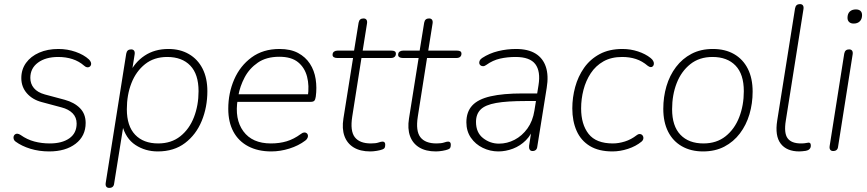

<svg xmlns="http://www.w3.org/2000/svg" viewBox="-20 -731 4231 937"><path d="M220 8Q171 8 128.5 -5Q86 -18 56 -40Q49 -45 47 -52Q45 -59 46.5 -65Q48 -71 53 -75Q58 -79 65 -78.5Q72 -78 81 -72Q112 -50 147.5 -40.5Q183 -31 223 -31Q283 -31 318.5 -56Q354 -81 354 -128Q354 -158 334.5 -178Q315 -198 280 -207L183 -233Q138 -245 111 -276Q84 -307 84 -350Q84 -392 107 -424Q130 -456 171 -474Q212 -492 265 -492Q309 -492 349 -478Q389 -464 414 -441Q421 -434 423.5 -427Q426 -420 424 -414Q422 -408 417 -405Q412 -402 405.5 -402.5Q399 -403 391 -410Q366 -432 334 -442.5Q302 -453 264 -453Q203 -453 165.5 -425.5Q128 -398 128 -351Q128 -322 145.5 -301Q163 -280 199 -270L296 -244Q343 -231 370.5 -203Q398 -175 398 -131Q398 -67 349 -29.5Q300 8 220 8Z M513 186Q503 186 498.5 179.5Q494 173 496 161L596 -469Q598 -480 604 -485Q610 -490 620 -490Q630 -490 634.5 -483.5Q639 -477 637 -465L622 -371H611Q637 -427 686 -459.5Q735 -492 802 -492Q859 -492 902 -467Q945 -442 968.5 -396Q992 -350 992 -286Q992 -208 964.5 -141Q937 -74 883 -33Q829 8 750 8Q689 8 641 -23.5Q593 -55 576 -122H583L537 165Q536 175 530 180.5Q524 186 513 186ZM752 -31Q816 -31 860 -66Q904 -101 926.5 -159Q949 -217 949 -286Q949 -369 908.5 -411Q868 -453 796 -453Q732 -453 688 -418Q644 -383 621.5 -325.5Q599 -268 599 -198Q599 -116 639.5 -73.5Q680 -31 752 -31Z M1304 8Q1239 8 1191.5 -17Q1144 -42 1119 -88.5Q1094 -135 1094 -200Q1094 -277 1123 -343.5Q1152 -410 1208 -451Q1264 -492 1344 -492Q1398 -492 1434.5 -472.5Q1471 -453 1492.5 -420Q1514 -387 1520.5 -345Q1527 -303 1521 -259Q1519 -245 1514 -239.5Q1509 -234 1496 -234H1123L1129 -271H1501L1482 -259Q1490 -313 1478.5 -357Q1467 -401 1434.5 -427.5Q1402 -454 1343 -454Q1280 -454 1238.5 -425.5Q1197 -397 1174 -353.5Q1151 -310 1143 -264L1140 -246Q1124 -150 1167.5 -90.5Q1211 -31 1302 -31Q1344 -31 1379 -41.5Q1414 -52 1448 -77Q1457 -84 1464 -84.5Q1471 -85 1476 -81.5Q1481 -78 1482.5 -72Q1484 -66 1481 -58.5Q1478 -51 1470 -45Q1437 -20 1392.5 -6Q1348 8 1304 8Z M1787 8Q1738 8 1706 -11.5Q1674 -31 1661 -67Q1648 -103 1656 -153L1703 -448H1625Q1615 -448 1609 -452Q1603 -456 1603 -463Q1603 -474 1610 -479Q1617 -484 1627 -484H1708L1730 -620Q1732 -631 1738 -636Q1744 -641 1754 -641Q1764 -641 1768.5 -634.5Q1773 -628 1771 -616L1750 -484H1890Q1901 -484 1906.5 -480.5Q1912 -477 1912 -469Q1912 -459 1905.5 -453.5Q1899 -448 1888 -448H1744L1699 -162Q1688 -92 1711.5 -61.5Q1735 -31 1790 -31Q1814 -31 1827 -35.5Q1840 -40 1847 -40Q1853 -40 1856.5 -36.5Q1860 -33 1860 -25Q1860 -16 1857.5 -10.5Q1855 -5 1847 -2Q1837 2 1819.5 5Q1802 8 1787 8Z M2107 8Q2058 8 2026 -11.5Q1994 -31 1981 -67Q1968 -103 1976 -153L2023 -448H1945Q1935 -448 1929 -452Q1923 -456 1923 -463Q1923 -474 1930 -479Q1937 -484 1947 -484H2028L2050 -620Q2052 -631 2058 -636Q2064 -641 2074 -641Q2084 -641 2088.5 -634.5Q2093 -628 2091 -616L2070 -484H2210Q2221 -484 2226.5 -480.5Q2232 -477 2232 -469Q2232 -459 2225.5 -453.5Q2219 -448 2208 -448H2064L2019 -162Q2008 -92 2031.5 -61.5Q2055 -31 2110 -31Q2134 -31 2147 -35.5Q2160 -40 2167 -40Q2173 -40 2176.5 -36.5Q2180 -33 2180 -25Q2180 -16 2177.5 -10.5Q2175 -5 2167 -2Q2157 2 2139.5 5Q2122 8 2107 8Z M2412 8Q2372 8 2336 -9.5Q2300 -27 2278 -59Q2256 -91 2256 -134Q2256 -185 2284.5 -216Q2313 -247 2374 -261Q2435 -275 2531 -275H2612L2606 -238H2547Q2454 -238 2401 -228.5Q2348 -219 2325.5 -196.5Q2303 -174 2303 -136Q2303 -84 2337.5 -57Q2372 -30 2415 -30Q2455 -30 2491.5 -49Q2528 -68 2554 -104Q2580 -140 2588 -191L2608 -315Q2619 -383 2592.5 -418Q2566 -453 2496 -453Q2456 -453 2420.5 -445Q2385 -437 2353 -414Q2345 -408 2337.5 -408Q2330 -408 2325 -412Q2320 -416 2319 -422Q2318 -428 2321 -435Q2324 -442 2333 -448Q2368 -471 2411 -481.5Q2454 -492 2498 -492Q2557 -492 2593.5 -469.5Q2630 -447 2644 -404.5Q2658 -362 2648 -302L2602 -15Q2601 -5 2595 0.5Q2589 6 2579 6Q2569 6 2565 -1Q2561 -8 2562 -19L2577 -116H2587Q2574 -74 2546.5 -46.5Q2519 -19 2483.5 -5.5Q2448 8 2412 8Z M2969 8Q2902 8 2858.5 -18.5Q2815 -45 2794 -92.5Q2773 -140 2773 -202Q2773 -255 2787 -306.5Q2801 -358 2830.5 -400Q2860 -442 2906.5 -467Q2953 -492 3018 -492Q3057 -492 3093.5 -480Q3130 -468 3155 -448Q3164 -441 3168 -433Q3172 -425 3171 -418Q3170 -411 3165.5 -407Q3161 -403 3155 -403.5Q3149 -404 3141 -410Q3114 -433 3083.5 -443Q3053 -453 3016 -453Q2963 -453 2925 -431.5Q2887 -410 2863 -373.5Q2839 -337 2827.5 -292.5Q2816 -248 2816 -202Q2816 -124 2852.5 -77.5Q2889 -31 2971 -31Q2999 -31 3029.5 -40.5Q3060 -50 3087 -71Q3094 -77 3101 -77Q3108 -77 3112.5 -73.5Q3117 -70 3119 -64Q3121 -58 3119 -51.5Q3117 -45 3111 -40Q3083 -17 3044.5 -4.5Q3006 8 2969 8Z M3411 8Q3352 8 3308 -17Q3264 -42 3240.5 -88.5Q3217 -135 3217 -200Q3217 -258 3232.5 -310.5Q3248 -363 3279 -404Q3310 -445 3355 -468.5Q3400 -492 3459 -492Q3519 -492 3562.5 -467Q3606 -442 3629.5 -395.5Q3653 -349 3653 -284Q3653 -226 3637.5 -173.5Q3622 -121 3591 -80Q3560 -39 3515 -15.5Q3470 8 3411 8ZM3413 -31Q3477 -31 3521 -66Q3565 -101 3587.5 -159Q3610 -217 3610 -286Q3610 -369 3569.5 -411Q3529 -453 3457 -453Q3393 -453 3349 -418Q3305 -383 3282.5 -325.5Q3260 -268 3260 -198Q3260 -116 3300.5 -73.5Q3341 -31 3413 -31Z M3881 8Q3819 8 3790 -30Q3761 -68 3773 -143L3860 -690Q3862 -701 3868 -706Q3874 -711 3884 -711Q3894 -711 3898.5 -704.5Q3903 -698 3901 -686L3815 -143Q3805 -82 3823.5 -56.5Q3842 -31 3889 -31Q3905 -31 3913.5 -33Q3922 -35 3926 -35Q3931 -35 3934 -32Q3937 -29 3937 -20Q3937 -10 3930.5 -3.5Q3924 3 3913 5Q3906 6 3896.5 7Q3887 8 3881 8Z M4046 6Q4036 6 4031.5 -0.5Q4027 -7 4029 -19L4100 -469Q4102 -480 4108 -485Q4114 -490 4124 -490Q4134 -490 4138.5 -483.5Q4143 -477 4141 -465L4070 -15Q4069 -5 4063 0.5Q4057 6 4046 6ZM4146 -616Q4132 -616 4124 -623.5Q4116 -631 4116 -644Q4116 -664 4127 -674.5Q4138 -685 4157 -685Q4171 -685 4179 -678Q4187 -671 4187 -657Q4187 -638 4176 -627Q4165 -616 4146 -616Z"/></svg>

Font: Nunito ExtraLight
Style: Italic
Weight: 200
Italic angle: -9°
Designer: Vernon Adams
Foundry: Vernon Adams
Version: Version 3.602